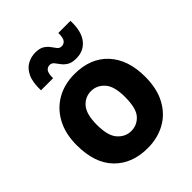

<svg xmlns="http://www.w3.org/2000/svg" viewBox="-223 -909 1038 1038"><g transform="rotate(-45 296.0 -390.0)"><path d="M295 7.5Q176 7.5 105 -65.2Q34 -138 34 -276Q34 -363 68 -426Q102 -489 161.5 -522.8Q221 -556.5 297 -556.5Q419.5 -556.5 488.8 -481.5Q558 -406.5 558 -276Q558 -184 523.5 -120.8Q489 -57.5 429.5 -25Q370 7.5 295 7.5ZM297 -121Q342.5 -121 373 -154.8Q403.5 -188.5 403.5 -276Q403.5 -357.5 371.8 -392.8Q340 -428 295.5 -428Q250 -428 219.5 -392.8Q189 -357.5 189 -276Q189 -192 221 -156.5Q253 -121 297 -121ZM364.5 -608.5Q331 -608.5 312.2 -620.2Q293.5 -632 282.5 -647.2Q271.5 -662.5 262 -674.2Q252.5 -686 237.5 -686Q220.5 -686 210.2 -673.2Q200 -660.5 200 -622H107.5Q105.5 -685.5 123 -721.8Q140.5 -758 169.5 -773.2Q198.5 -788.5 229.5 -788.5Q262.5 -788.5 281 -776.8Q299.5 -765 310.2 -749.8Q321 -734.5 330.2 -722.8Q339.5 -711 354.5 -711Q372 -711 382.5 -723.8Q393 -736.5 393 -775H485.5Q489 -694.5 456 -651.5Q423 -608.5 364.5 -608.5Z"/></g></svg>

Font: Spline Sans
Style: Bold
Weight: 700
Designer: Eben Sorkin, Mirko Velimirovic
Foundry: Sorkin Type
Version: Version 1.000; ttfautohint (v1.8.3)